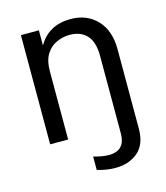

<svg xmlns="http://www.w3.org/2000/svg" viewBox="-105 -598 742 856"><g transform="rotate(-15 266.0 -169.5)"><path d="M68 0V-504H151V-434Q198 -516 300 -516Q375 -516 421.5 -467Q468 -418 468 -332V35Q468 107 427 142Q386 177 323 177Q300 177 279.5 173.5Q259 170 239 164V102Q256 107 274 110.5Q292 114 312 114Q328 114 345 108Q362 102 373.5 84.5Q385 67 385 31V-323Q385 -388 356.5 -418.5Q328 -449 278 -449Q247 -449 217.5 -436Q188 -423 169.5 -393.5Q151 -364 151 -314V0Z"/></g></svg>

Font: Special Gothic
Style: Regular
Weight: 400
Designer: Alistair McCready
Foundry: Monolith
Version: Version 1.010; ttfautohint (v1.8.4.7-5d5b)